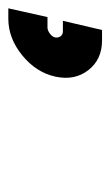

<svg xmlns="http://www.w3.org/2000/svg" viewBox="78 -916 265 461"><g transform="rotate(-90 210.5 -685.5)"><path d="M366 -667H391L369 -573H344Q298 -573 272.5 -606Q247 -639 257 -685Q267 -731 308 -764.5Q349 -798 396 -798H421L400 -704H375Q368 -704 360 -698Q352 -692 351 -685Q350 -678 354 -672.5Q358 -667 366 -667Z"/></g></svg>

Font: Miedinger
Style: Bold-Italic
Weight: 700
Italic angle: -13°
Version: Version 001.000